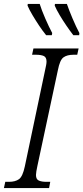

<svg xmlns="http://www.w3.org/2000/svg" viewBox="-39 -962 426 982"><path d="M-19 0 -12 -32H7Q39 -32 58 -45.5Q77 -59 88 -111L192 -605Q195 -618 197 -629Q199 -640 199 -647Q199 -669 185 -675.5Q171 -682 145 -682H125L132 -714H363L356 -682H337Q304 -682 285.5 -668.5Q267 -655 257 -603L152 -112Q149 -98 147 -86Q145 -74 145 -67Q145 -45 159.5 -38.5Q174 -32 199 -32H218L212 0ZM336 -782Q319 -804 300.5 -831Q282 -858 266 -885Q250 -912 241 -933L242 -942H303Q314 -910 332 -867.5Q350 -825 367 -793L366 -782ZM197 -782Q179 -804 161 -831Q143 -858 127 -885Q111 -912 102 -933L103 -942H164Q174 -910 192.5 -867.5Q211 -825 228 -793L226 -782Z"/></svg>

Font: Noto Serif Condensed Light
Style: Italic
Weight: 300
Width: 3
Italic angle: -12°
Designer: Monotype Design Team
Foundry: Monotype Imaging Inc.
Version: Version 2.014; ttfautohint (v1.8.4.7-5d5b)